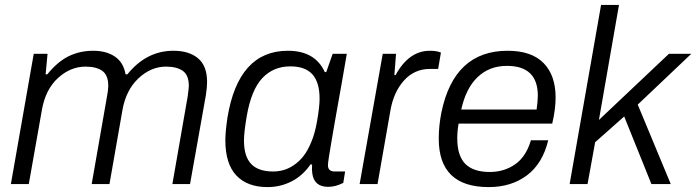

<svg xmlns="http://www.w3.org/2000/svg" viewBox="-20 -743 2811 775"><path d="M23.9 0 116.2 -525.9H171.9L164.1 -442.9H170.9Q212.4 -494.1 257.3 -516.1Q302.2 -538.1 356 -538.1Q409.2 -538.1 443.8 -514.6Q478.5 -491.2 486.8 -442.9H494.1Q570.8 -538.1 680.2 -538.1Q743.2 -538.1 779.5 -507.6Q815.9 -477.1 815.9 -412.1Q815.9 -390.6 811 -358.9L747.1 0H675.8L737.8 -355Q742.2 -389.2 742.2 -396Q742.2 -439.9 717.8 -457Q693.4 -474.1 649.9 -474.1Q589.4 -474.1 538.8 -426.8Q488.3 -379.4 474.1 -297.9L421.9 0H350.1L412.1 -355Q417 -380.4 417 -396Q417 -439.9 392.8 -457Q368.7 -474.1 325.2 -474.1Q264.2 -474.1 213.6 -427.7Q163.1 -381.3 148.9 -297.9L96.2 0Z M1060.1 12.2Q978 12.2 933.8 -34.9Q889.6 -82 889.6 -176.8Q889.6 -210.4 897.9 -267.1Q941.9 -538.1 1142.1 -538.1Q1252 -538.1 1291 -452.1H1296.9L1322.8 -525.9H1379.9L1358.9 -404.8Q1355 -382.3 1346.4 -334.7Q1337.9 -287.1 1331.5 -250.7Q1325.2 -214.4 1318.4 -174.6Q1311.5 -134.8 1307.6 -109.1Q1303.7 -83.5 1303.7 -76.2Q1303.7 -50.8 1331.1 -50.8H1373L1365.7 -4.9Q1334.5 11.2 1304.7 11.2Q1248.5 11.2 1240.7 -42Q1238.3 -54.7 1239.7 -78.1L1233.9 -80.1Q1202.1 -33.7 1156.7 -10.7Q1111.3 12.2 1060.1 12.2ZM1082 -50.8Q1103 -50.8 1123.3 -56.2Q1143.6 -61.5 1165.3 -75.9Q1187 -90.3 1204.6 -112.5Q1222.2 -134.8 1237.1 -171.1Q1252 -207.5 1259.8 -253.9Q1270 -311.5 1270 -345.2Q1270 -410.2 1241.2 -442.6Q1212.4 -475.1 1151.9 -475.1Q1084 -475.1 1039.3 -428.2Q994.6 -381.3 976.1 -274.9Q964.8 -209 964.8 -175.8Q964.8 -111.3 993.9 -81.1Q1022.9 -50.8 1082 -50.8Z M1431.6 0 1524.9 -525.9H1578.6L1571.8 -439.9H1576.7Q1630.4 -538.1 1714.8 -538.1Q1742.7 -538.1 1759.8 -530.8L1748.5 -464.8H1715.8Q1652.3 -464.8 1610.4 -417.7Q1568.4 -370.6 1555.7 -295.9L1503.9 0Z M1952.6 12.2Q1751 12.2 1751 -183.1Q1751 -235.4 1761.7 -289.1Q1813 -538.1 2028.8 -538.1Q2125.5 -538.1 2174.1 -488.5Q2222.7 -439 2222.7 -349.1Q2222.7 -301.8 2209 -244.1H1831.1Q1825.7 -213.9 1825.7 -185.1Q1825.7 -114.3 1858.2 -81.5Q1890.6 -48.8 1957 -48.8Q2014.6 -48.8 2059.1 -79.6Q2103.5 -110.4 2123 -176.8H2192.9Q2170.4 -83 2107.2 -35.4Q2043.9 12.2 1952.6 12.2ZM1841.8 -300.8H2146Q2150.9 -335.9 2150.9 -356.9Q2150.9 -477.1 2025.9 -477.1Q1955.1 -477.1 1907.7 -431.6Q1860.4 -386.2 1841.8 -300.8Z M2279.3 0 2406.2 -723.1H2478.5L2397.5 -258.8L2680.2 -525.9H2770.5L2554.2 -320.8L2687.5 0H2609.4L2499.5 -272.9L2382.3 -168.9L2351.6 0Z"/></svg>

Font: Archivo Light
Style: Italic
Weight: 300
Italic angle: -10°
Designer: Hector Gatti
Foundry: Omnibus-Type
Version: Version 2.001